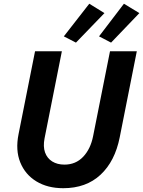

<svg xmlns="http://www.w3.org/2000/svg" viewBox="-20 -992 760 1020"><path d="M315.9 7.8Q232.6 7.8 173.1 -28.5Q113.7 -64.8 87.6 -129.5Q61.5 -194.3 78.5 -279.1L166.2 -719.7H308.7L216.7 -257Q208.2 -213.4 219.3 -182.2Q230.5 -151 257.5 -134.2Q284.4 -117.5 322.4 -117.5Q382.2 -117.5 421.7 -159Q461.1 -200.5 474.6 -268.6L564.4 -719.7H706.8L616 -262.5Q590.7 -135 514 -63.6Q437.4 7.8 315.9 7.8ZM383.5 -765.6 319.1 -798.8 454.3 -972.2 534.9 -922.4ZM570.1 -765.6 506.1 -798.8 638.4 -972.2 720.4 -922.4Z"/></svg>

Font: Reddit Sans
Style: Italic
Weight: 400
Italic angle: -11.25°
Designer: Stephen Hutchings
Version: Version 1.013